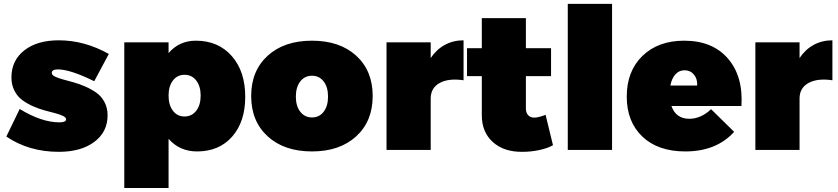

<svg xmlns="http://www.w3.org/2000/svg" viewBox="-20 -762 4261 976"><path d="M12.2 -67.9 80.1 -208Q190.9 -140.1 282.2 -140.1Q315.9 -140.1 315.9 -155.8Q315.9 -165 300.5 -172.6Q285.2 -180.2 260.7 -186.5Q236.3 -192.9 206.5 -200.9Q176.8 -209 147.2 -222.2Q117.7 -235.4 93.3 -253.2Q68.8 -271 53.5 -300.8Q38.1 -330.6 38.1 -368.2Q38.1 -454.6 103.5 -505.9Q168.9 -557.1 278.8 -557.1Q409.2 -557.1 533.2 -487.8L459 -349.1Q337.4 -409.2 273.9 -409.2Q243.2 -409.2 243.2 -391.1Q243.2 -380.9 258.8 -373Q274.4 -365.2 299.6 -358.4Q324.7 -351.6 354.7 -343.3Q384.8 -335 415 -321.5Q445.3 -308.1 470.5 -290.3Q495.6 -272.5 511.2 -242.9Q526.9 -213.4 526.9 -175.8Q526.9 -91.3 459.5 -40.8Q392.1 9.8 278.8 9.8Q126.5 9.8 12.2 -67.9Z M611.8 193.8V-546.9H836.9V-492.2Q891.1 -555.2 975.6 -555.2Q1089.4 -555.2 1158 -477.3Q1226.6 -399.4 1226.6 -270Q1226.6 -143.1 1160.2 -67.6Q1093.8 7.8 981.9 7.8Q893.1 7.8 836.9 -56.2V193.8ZM918 -169.9Q955.1 -169.9 977.5 -199Q1000 -228 1000 -275.9Q1000 -323.7 977.5 -352.8Q955.1 -381.8 918 -381.8Q881.3 -381.8 859.1 -352.8Q836.9 -323.7 836.9 -275.9Q836.9 -228 859.1 -199Q881.3 -169.9 918 -169.9Z M1565.9 7.8Q1424.8 7.8 1340.8 -68.8Q1256.8 -145.5 1256.8 -273.9Q1256.8 -402.3 1340.8 -478.8Q1424.8 -555.2 1565.9 -555.2Q1707 -555.2 1790.8 -478.8Q1874.5 -402.3 1874.5 -273.9Q1874.5 -145.5 1790.5 -68.8Q1706.5 7.8 1565.9 7.8ZM1506.3 -347.9Q1483.9 -318.8 1483.9 -271Q1483.9 -223.1 1506.3 -194.1Q1528.8 -165 1565.9 -165Q1603 -165 1625.2 -193.8Q1647.5 -222.7 1647.5 -271Q1647.5 -319.3 1625.2 -348.1Q1603 -377 1565.9 -377Q1528.8 -377 1506.3 -347.9Z M1944.8 0V-546.9H2169.4V-466.8Q2198.2 -510.3 2241 -533.7Q2283.7 -557.1 2336.4 -557.1V-354Q2260.3 -365.2 2214.8 -340.1Q2169.4 -314.9 2169.4 -261.2V0Z M2354 -375V-517.1H2429.2V-669.9H2653.3V-517.1H2781.2V-375H2653.3V-210Q2653.3 -188.5 2665.3 -176Q2677.2 -163.6 2697.3 -164.1Q2715.3 -164.1 2753.4 -178.2L2791 -23.9Q2764.2 -8.3 2721.7 0.7Q2679.2 9.8 2635.3 9.8Q2541.5 10.7 2485.4 -39.8Q2429.2 -90.3 2429.2 -175.8V-375Z M2866.2 0V-742.2H3091.3V0Z M3166 -271Q3166 -400.4 3245.8 -477.8Q3325.7 -555.2 3458 -555.2Q3601.1 -555.2 3679.7 -465.1Q3758.3 -375 3749 -223.1H3393.1Q3416 -158.2 3483.9 -158.2Q3543 -158.2 3594.7 -207L3711.9 -91.8Q3621.6 7.8 3463.9 7.8Q3324.7 7.8 3245.4 -67.6Q3166 -143.1 3166 -271ZM3387.7 -327.1H3523.9Q3525.9 -360.8 3507.6 -382.8Q3489.3 -404.8 3460 -404.8Q3431.6 -404.8 3413.1 -383.8Q3394.5 -362.8 3387.7 -327.1Z M3819.8 0V-546.9H4044.4V-466.8Q4073.2 -510.3 4116 -533.7Q4158.7 -557.1 4211.4 -557.1V-354Q4135.3 -365.2 4089.8 -340.1Q4044.4 -314.9 4044.4 -261.2V0Z"/></svg>

Font: Trueno Black
Style: Regular
Weight: 900
Designer: Julieta Ulanovsky
Foundry: Julieta Ulanovsky
Version: Version 3.001b | FøM Fix